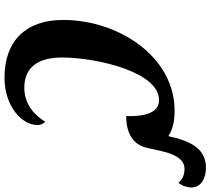

<svg xmlns="http://www.w3.org/2000/svg" viewBox="-60 -844 914 833"><g transform="rotate(90 396.5 -427.0)"><path d="M316 10C442 10 522 -66 522 -133C522 -148 514 -161 508 -167C480 -122 434 -76 360 -76C272 -76 229 -135 229 -240C229 -389 293 -673 422 -660C479 -654 485 -571 483 -518C562 -518 608 -551 621 -608L635 -671C651 -741 677 -771 712 -771C743 -771 759 -759 773 -745C786 -760 793 -785 793 -800C793 -843 753 -864 707 -864C643 -864 597 -824 573 -712L570 -701C544 -719 507 -728 459 -728C227 -728 66 -487 66 -244C66 -83 157 10 316 10Z"/></g></svg>

Font: Noto Serif Condensed Extra
Style: Italic
Weight: 800
Width: 3
Italic angle: -12°
Designer: Monotype Design Team
Foundry: Monotype Imaging Inc.
Version: Version 1.901